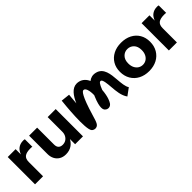

<svg xmlns="http://www.w3.org/2000/svg" viewBox="169 -1409 2339 2339"><g transform="rotate(-45 1339.0 -239.0)"><path d="M327.7 -483.5C290.3 -483.5 258.9 -473.1 233.7 -452.2C213.8 -435.7 199.6 -411.6 188.5 -383.2V-474.3H53V-4.2H191.3V-249.4C191.3 -287.5 201.7 -314.4 222.6 -330.1C243.4 -345.7 276 -353.6 320.3 -353.6C328.3 -353.6 335 -353.4 340.6 -353.1C346.1 -352.8 350.4 -352 353.5 -350.8V-479.8C348 -482.3 339.3 -483.5 327.6 -483.5Z M741 -474.3V-221.7C741 -199 736.2 -178.9 726.7 -161.3C717.1 -143.8 704.4 -130.2 688.4 -120.3C672.4 -110.5 654 -105.6 633.1 -105.6C609.7 -105.6 591.6 -112 578.7 -124.9C565.8 -137.8 559.4 -157.2 559.4 -183V-474.3H421V-156.3C421 -126.2 427.1 -99 439.4 -74.7C451.7 -50.4 469.7 -31.1 493.4 -16.6C517 -2.2 545.5 5.1 578.6 5.1C620.4 5.1 656.1 -5.4 685.6 -26.3C710.2 -43.8 728.8 -66.8 743.7 -93.4V-4.2H879.2V-474.3Z M1662.8 -196.4C1654.5 -298.6 1645.1 -414.6 1539.8 -440.8C1489.6 -453.4 1450.9 -440.4 1421.3 -416.1C1415.7 -428.8 1409.1 -440.8 1401.1 -451.9C1372.3 -492.1 1329.5 -514.1 1280.5 -514.1H1277.8C1200.7 -513 1146.9 -438.8 1106.1 -345.8C1109.3 -392 1113.3 -438.8 1118 -482.5L1003.6 -495.1C998.4 -448.6 954.9 -38.5 1008.4 17.2C1019.5 28.6 1037.1 36.1 1053.2 36.1C1054.4 36.1 1055.7 36.1 1056.9 35.9C1104.9 32.4 1116.1 -5 1145.6 -105.1C1220.9 -360.1 1261.9 -398.6 1279.6 -398.9C1291.1 -398.9 1300 -395.3 1307.4 -384.7C1325.8 -359.1 1332.2 -311.1 1330.8 -262.5C1329.1 -258.1 1327.3 -253.8 1325.5 -249.8C1259.8 -96.6 1287.1 -61.5 1296.1 -49.9C1309 -33.3 1331 -24.1 1352.6 -27.6C1390.5 -33.7 1406.4 -69.6 1420.5 -109.2C1430.5 -137 1441.2 -184.6 1444.9 -237.9C1474.1 -313.1 1490.4 -334.4 1511.9 -329C1536.8 -322.8 1543.2 -244.4 1547.9 -187.2C1554.3 -107.5 1561 -25.1 1605 34.9L1697.9 -33.3C1673.2 -66.9 1667.6 -135.8 1662.7 -196.4Z M2240.7 -368.3C2219.2 -404.6 2188.9 -432.8 2149.9 -453.1C2110.8 -473.4 2065.1 -483.5 2013 -483.5C1961.3 -483.5 1916 -473.4 1877 -453.1C1837.9 -432.8 1807.5 -404.6 1785.7 -368.3C1763.9 -332 1753 -289.6 1753 -241.1C1753 -192.5 1763.9 -149.7 1785.7 -112.5C1807.5 -75.3 1838 -46.4 1877 -25.8C1916 -5.2 1961.3 5.1 2013 5.1C2064.6 5.1 2109.9 -5.2 2149 -25.8C2188 -46.4 2218.4 -75.3 2240.3 -112.5C2262.1 -149.7 2273 -192.5 2273 -241.1C2273 -289.6 2262.3 -332 2240.7 -368.3ZM2113.5 -167.8C2103 -147.2 2089.1 -131.4 2071.6 -120.3C2054 -109.3 2034.6 -103.7 2013 -103.7C1991.4 -103.7 1971.9 -109.3 1954.4 -120.3C1936.8 -131.4 1922.9 -147.2 1912.5 -167.8C1902 -188.4 1896.8 -213.1 1896.8 -242C1896.8 -283.8 1908 -316.4 1930.5 -339.7C1952.9 -363.1 1980.4 -374.8 2013 -374.8C2045.5 -374.8 2073 -363.2 2095.5 -340.2C2117.9 -317.1 2129.1 -284.4 2129.1 -242C2129.1 -213.1 2123.9 -188.4 2113.4 -167.8Z M2633.7 -483.5C2596.3 -483.5 2564.9 -473.1 2539.7 -452.2C2519.8 -435.7 2505.6 -411.6 2494.5 -383.2V-474.3H2359V-4.2H2497.3V-249.4C2497.3 -287.5 2507.7 -314.4 2528.6 -330.1C2549.4 -345.7 2582 -353.6 2626.3 -353.6C2634.3 -353.6 2641 -353.4 2646.6 -353.1C2652.1 -352.8 2656.4 -352 2659.5 -350.8V-479.8C2654 -482.3 2645.3 -483.5 2633.6 -483.5Z"/></g></svg>

Font: Diatome Awesome Bold
Style: Regular
Weight: 400
Designer: 15.100.17
Foundry: 15.100.17
Version: Version 1.010;Fontself Maker 3.5.8